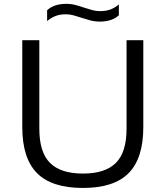

<svg xmlns="http://www.w3.org/2000/svg" viewBox="-20 -944 840 974"><path d="M401 9.5Q242 9.5 167.5 -66Q93 -141.5 93 -299.5V-740H179.5V-291Q179.5 -171.5 233.8 -117.5Q288 -63.5 401 -63.5Q513.5 -63.5 567.8 -117.5Q622 -171.5 622 -291V-740H707V-299.5Q707 -141.5 632.8 -66Q558.5 9.5 401 9.5ZM486 -834.5Q460 -834.5 437.2 -840.8Q414.5 -847 393 -854Q373 -860.5 354 -866Q335 -871.5 314.5 -871.5Q284.5 -871.5 262.2 -863Q240 -854.5 219 -837V-892Q254 -924.5 316 -924.5Q342 -924.5 364.8 -918.2Q387.5 -912 409 -904.5Q429 -898 448 -892.8Q467 -887.5 487.5 -887.5Q517.5 -887.5 539.8 -895.8Q562 -904 583 -921.5V-866.5Q548.5 -834.5 486 -834.5Z"/></svg>

Font: Encode Sans Exp
Style: Regular
Weight: 400
Width: 7
Designer: Multiple Designers
Foundry: Impallari Type
Version: Version 3.002; ttfautohint (v1.8.3) -l 8 -r 50 -G 200 -x 14 